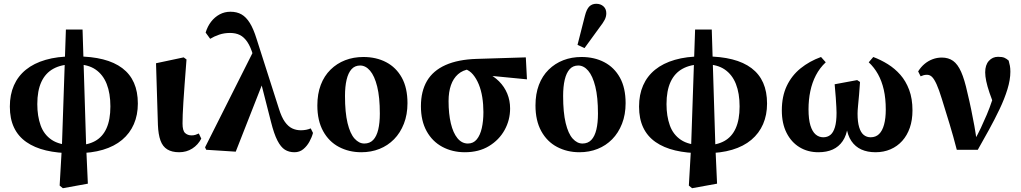

<svg xmlns="http://www.w3.org/2000/svg" viewBox="-20 -789 5390 1014"><path d="M295 191 307 -17 328 -633H416L435 -18L444 181L312 205ZM361 20Q284 20 223 5.5Q162 -9 119 -39Q76 -69 54 -115.5Q32 -162 32 -226Q32 -289 53.5 -338Q75 -387 117 -421Q159 -455 221 -473Q283 -491 363 -491V-449Q304 -449 262 -426Q220 -403 198.5 -356.5Q177 -310 177 -239Q177 -176 194.5 -127Q212 -78 253 -50.5Q294 -23 361 -23ZM384 20V-22Q442 -22 482 -44Q522 -66 542.5 -111.5Q563 -157 563 -227Q563 -296 543.5 -345.5Q524 -395 484.5 -422Q445 -449 384 -449V-491Q463 -491 524 -475.5Q585 -460 626 -429Q667 -398 687.5 -351.5Q708 -305 708 -242Q708 -182 687 -133.5Q666 -85 625 -50.5Q584 -16 523.5 2Q463 20 384 20Z M926 15Q888 15 863.5 0Q839 -15 827.5 -47Q816 -79 814 -129L804 -455L950 -486L965 -475Q959 -399 955 -344Q951 -289 948.5 -250Q946 -211 945 -184Q944 -157 944 -137Q944 -99 957.5 -86.5Q971 -74 992 -74Q1003 -74 1012.5 -77Q1022 -80 1030 -84L1043 -57Q1026 -24 995.5 -4.5Q965 15 926 15Z M1069 2 1063 -11 1322 -526 1373 -365 1225 12ZM1535 15Q1506 15 1484.5 1.5Q1463 -12 1445 -47Q1427 -82 1411 -146L1348 -393L1345 -398L1317 -496Q1304 -541 1286.5 -567Q1269 -593 1247 -604Q1225 -615 1195 -615Q1164 -615 1137.5 -606Q1111 -597 1090 -584L1066 -617Q1076 -650 1095 -674.5Q1114 -699 1140 -713Q1166 -727 1197 -727Q1231 -727 1255.5 -713Q1280 -699 1299.5 -667.5Q1319 -636 1335 -584L1453 -215Q1467 -170 1484.5 -145.5Q1502 -121 1523 -111Q1544 -101 1569 -101Q1583 -101 1596.5 -103.5Q1610 -106 1621 -111L1633 -87Q1627 -64 1614 -40.5Q1601 -17 1581.5 -1Q1562 15 1535 15Z M1888 15Q1823 15 1770 -13Q1717 -41 1686.5 -96.5Q1656 -152 1656 -232Q1656 -293 1674 -340.5Q1692 -388 1725.5 -421Q1759 -454 1803 -471Q1847 -488 1899 -488Q1967 -488 2019.5 -460.5Q2072 -433 2102 -379Q2132 -325 2132 -244Q2132 -184 2113 -135.5Q2094 -87 2061 -53.5Q2028 -20 1984 -2.5Q1940 15 1888 15ZM1904 -31Q1933 -31 1951 -50Q1969 -69 1977.5 -104.5Q1986 -140 1986 -189Q1986 -276 1972 -332Q1958 -388 1934.5 -415.5Q1911 -443 1882 -443Q1854 -443 1836.5 -423.5Q1819 -404 1810.5 -368Q1802 -332 1802 -282Q1802 -195 1815.5 -139Q1829 -83 1852.5 -57Q1876 -31 1904 -31Z M2435 15Q2369 15 2316 -13.5Q2263 -42 2233 -96.5Q2203 -151 2203 -228Q2203 -307 2235 -361.5Q2267 -416 2333 -445.5Q2399 -475 2498 -478L2757 -486L2763 -370L2506 -395L2461 -424Q2424 -419 2399 -397Q2374 -375 2361.5 -339Q2349 -303 2349 -255Q2349 -188 2361 -137.5Q2373 -87 2396 -59Q2419 -31 2451 -31Q2480 -31 2498 -53Q2516 -75 2524.5 -112.5Q2533 -150 2533 -197Q2533 -238 2527 -275.5Q2521 -313 2508.5 -343.5Q2496 -374 2478 -395.5Q2460 -417 2435 -425L2453 -432Q2505 -426 2546 -407Q2587 -388 2615.5 -359.5Q2644 -331 2659 -294.5Q2674 -258 2674 -216Q2674 -155 2645 -102.5Q2616 -50 2562.5 -17.5Q2509 15 2435 15Z M3040 15Q2975 15 2922 -13Q2869 -41 2838.5 -96.5Q2808 -152 2808 -232Q2808 -293 2826 -340.5Q2844 -388 2877.5 -421Q2911 -454 2955 -471Q2999 -488 3051 -488Q3119 -488 3171.5 -460.5Q3224 -433 3254 -379Q3284 -325 3284 -244Q3284 -184 3265 -135.5Q3246 -87 3213 -53.5Q3180 -20 3136 -2.5Q3092 15 3040 15ZM3056 -31Q3085 -31 3103 -50Q3121 -69 3129.5 -104.5Q3138 -140 3138 -189Q3138 -276 3124 -332Q3110 -388 3086.5 -415.5Q3063 -443 3034 -443Q3006 -443 2988.5 -423.5Q2971 -404 2962.5 -368Q2954 -332 2954 -282Q2954 -195 2967.5 -139Q2981 -83 3004.5 -57Q3028 -31 3056 -31ZM3030 -552 3069 -705Q3078 -741 3092.5 -755Q3107 -769 3129 -769Q3152 -769 3167 -755.5Q3182 -742 3182 -719Q3182 -701 3173.5 -684.5Q3165 -668 3147 -645L3067 -535Z M3618 191 3630 -17 3651 -633H3739L3758 -18L3767 181L3635 205ZM3684 20Q3607 20 3546 5.5Q3485 -9 3442 -39Q3399 -69 3377 -115.5Q3355 -162 3355 -226Q3355 -289 3376.5 -338Q3398 -387 3440 -421Q3482 -455 3544 -473Q3606 -491 3686 -491V-449Q3627 -449 3585 -426Q3543 -403 3521.5 -356.5Q3500 -310 3500 -239Q3500 -176 3517.5 -127Q3535 -78 3576 -50.5Q3617 -23 3684 -23ZM3707 20V-22Q3765 -22 3805 -44Q3845 -66 3865.5 -111.5Q3886 -157 3886 -227Q3886 -296 3866.5 -345.5Q3847 -395 3807.5 -422Q3768 -449 3707 -449V-491Q3786 -491 3847 -475.5Q3908 -460 3949 -429Q3990 -398 4010.5 -351.5Q4031 -305 4031 -242Q4031 -182 4010 -133.5Q3989 -85 3948 -50.5Q3907 -16 3846.5 2Q3786 20 3707 20Z M4302 15Q4246 15 4202.5 -11.5Q4159 -38 4134 -87.5Q4109 -137 4109 -206Q4109 -280 4135 -335Q4161 -390 4208 -428Q4255 -466 4316 -488L4341 -460Q4309 -430 4289 -391.5Q4269 -353 4259.5 -307.5Q4250 -262 4250 -212Q4250 -159 4260 -126.5Q4270 -94 4287.5 -79Q4305 -64 4328 -64Q4350 -64 4365.5 -76.5Q4381 -89 4389.5 -117.5Q4398 -146 4398 -193Q4398 -203 4397 -223Q4396 -243 4394 -273Q4392 -303 4388 -344L4507 -366L4522 -356Q4520 -322 4517 -289Q4514 -256 4511.5 -230Q4509 -204 4509 -189Q4509 -145 4517.5 -117Q4526 -89 4541.5 -76.5Q4557 -64 4578 -64Q4605 -64 4622.5 -81Q4640 -98 4649 -131Q4658 -164 4658 -210Q4658 -269 4647.5 -315Q4637 -361 4617 -397Q4597 -433 4568 -460L4592 -488Q4632 -473 4669 -450Q4706 -427 4735 -394Q4764 -361 4781.5 -314.5Q4799 -268 4799 -206Q4799 -155 4785 -114.5Q4771 -74 4745 -45Q4719 -16 4683 -0.5Q4647 15 4604 15Q4561 15 4529 0.5Q4497 -14 4476.5 -44Q4456 -74 4450 -120H4457Q4451 -74 4430.5 -44Q4410 -14 4378 0.5Q4346 15 4302 15Z M5033 2Q5015 -68 4995 -134Q4975 -200 4954 -267Q4939 -316 4926.5 -343.5Q4914 -371 4902.5 -382.5Q4891 -394 4876 -394Q4866 -394 4858.5 -392Q4851 -390 4842 -386L4829 -412Q4844 -436 4863.5 -452Q4883 -468 4906 -476.5Q4929 -485 4954 -485Q4989 -485 5013.5 -467.5Q5038 -450 5056 -409.5Q5074 -369 5089 -300Q5100 -255 5109 -211Q5118 -167 5126 -123.5Q5134 -80 5139 -35H5118L5127 -50Q5144 -79 5160 -113Q5176 -147 5191.5 -183.5Q5207 -220 5220 -259.5Q5233 -299 5243 -341L5238 -215Q5218 -263 5206 -298.5Q5194 -334 5188.5 -360.5Q5183 -387 5183 -407Q5183 -446 5202.5 -467.5Q5222 -489 5251 -489Q5273 -489 5284.5 -484Q5296 -479 5307 -469Q5311 -454 5313.5 -441.5Q5316 -429 5316 -410Q5316 -368 5300.5 -317.5Q5285 -267 5259 -212.5Q5233 -158 5203 -103.5Q5173 -49 5144 2Z"/></svg>

Font: Source Serif 4 36pt
Style: Bold
Weight: 700
Designer: Frank Grießhammer
Foundry: Adobe Systems Incorporated
Version: Version 4.004;hotconv 1.0.116;makeotfexe 2.5.65601